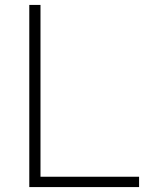

<svg xmlns="http://www.w3.org/2000/svg" viewBox="-20 -760 594 780"><path d="M99 0V-740H144.5V-42H545V0Z"/></svg>

Font: Encode Sans SemiExpanded SemiExpanded ExtraLight
Style: Regular
Weight: 200
Width: 6
Designer: Multiple Designers
Foundry: Impallari Type
Version: Version 3.000; ttfautohint (v1.8.3) -l 8 -r 50 -G 200 -x 14 